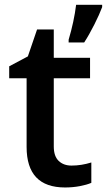

<svg xmlns="http://www.w3.org/2000/svg" viewBox="-20 -785 453 814"><path d="M283.2 -83Q325.2 -83 367.2 -96.2V-9.8Q348.1 -1.5 318.1 4.2Q288.1 9.8 255.9 9.8Q92.8 9.8 92.8 -162.1V-453.1H19V-503.9L98.1 -545.9L137.2 -660.2H208V-540H361.8V-453.1H208V-164.1Q208 -122.6 228.8 -102.8Q249.5 -83 283.2 -83ZM271 -616.7Q293.9 -693.8 302.7 -764.6H413.1V-754.9Q401.9 -724.6 379.9 -680.9Q357.9 -637.2 336.9 -605H271Z"/></svg>

Font: f0_41667          
Style: Regular
Weight: 600
Foundry: Ascender Corporation
Version: Version 1.10